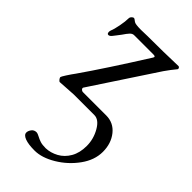

<svg xmlns="http://www.w3.org/2000/svg" viewBox="-222 -476 826 826"><g transform="rotate(45 191.0 -63.0)"><path d="M90 260Q90 250 98 239Q106 228 121 228Q127 228 139 234.5Q151 241 163.5 245Q176 249 197 249Q226 248 253.5 233Q281 218 298 188.5Q315 159 315 117Q315 75 293.5 37.5Q272 0 244 0H119Q115 0 70 3L39 5Q35 5 30 -1.5Q25 -8 25 -12Q25 -15 37.5 -34.5Q50 -54 62 -70Q136 -176 248 -354L250 -359Q250 -364 239 -364H122Q112 -364 103.5 -355Q95 -346 83 -328L70 -311Q68 -309 59.5 -297.5Q51 -286 43 -286Q35 -286 35 -298Q35 -302 37 -308Q43 -322 48.5 -351Q54 -380 54 -398Q54 -405 59.5 -410.5Q65 -416 69 -416Q73 -416 84 -407Q91 -401 127 -401L165 -402Q260 -402 351 -405Q355 -405 357.5 -400.5Q360 -396 358 -393Q338 -369 320 -343L127 -50Q126 -49 126 -46Q126 -42 130.5 -38.5Q135 -35 139 -35H281Q326 -35 354 0Q382 35 382 86Q382 136 348 183Q314 230 264 260Q214 290 170 290Q132 290 111 282Q90 274 90 260Z"/></g></svg>

Font: EB Garamond
Style: Regular
Weight: 400
Designer: Georg Duffner and Octavio Pardo
Foundry: Georg Duffner
Version: Version 1.000; ttfautohint (v1.6)